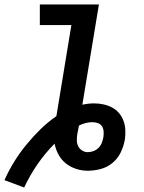

<svg xmlns="http://www.w3.org/2000/svg" viewBox="-23 -755 643 858"><path d="M85 83 -3 50Q16 7 40.5 -32.5Q65 -72 94.5 -108Q124 -144 157 -176.5Q190 -209 229 -236L296 -643H155V-735H419L345 -287Q358 -290 371 -291.5Q384 -293 397 -293Q419 -293 439.5 -288.5Q460 -284 478 -274.5Q496 -265 509 -249.5Q522 -234 529 -215Q536 -196 537 -174Q538 -152 535 -131Q535 -130 534.5 -129Q534 -128 534 -127Q529 -99 515.5 -72Q502 -45 478.5 -26Q455 -7 426 0.5Q397 8 369 8Q342 8 316.5 -0.5Q291 -9 271 -25Q251 -41 238.5 -64Q226 -87 221 -113Q179 -71 144.5 -21Q110 29 85 83ZM369 -75Q382 -75 395 -80Q408 -85 417.5 -94.5Q427 -104 432 -117Q437 -130 439 -142Q441 -155 440 -168Q439 -181 432.5 -191Q426 -201 414 -205Q402 -209 389 -209Q374 -209 359 -205Q344 -201 330 -194Q328 -184 326 -174Q324 -164 322 -153Q320 -139 320.5 -125.5Q321 -112 327 -100.5Q333 -89 344.5 -82Q356 -75 369 -75Z"/></svg>

Font: Iosevka Curly Slab SmBdExObl
Style: Regular
Weight: 600
Width: 7
Italic angle: -9°
Monospace: yes
Designer: Belleve Invis
Foundry: Belleve Invis
Version: Version 11.1.0; ttfautohint (v1.8.3)